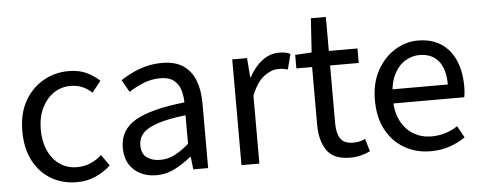

<svg xmlns="http://www.w3.org/2000/svg" viewBox="-46 -755 2209 879"><g transform="rotate(-5 1058.5 -315.0)"><path d="M275.4 12Q210.1 12 158.2 -18.1Q106.3 -48.2 76.2 -105.1Q46 -162.1 46 -242.3Q46 -323.5 78.5 -380.6Q110.9 -437.7 164.3 -467.9Q217.7 -498 279.7 -498Q327.8 -498 362.3 -481.9Q396.9 -465.8 422.1 -441L381.4 -389.9Q363.1 -408 338.7 -418.8Q314.4 -429.5 283.3 -429.5Q239.7 -429.5 205.4 -405.9Q171.2 -382.3 151 -340.4Q130.8 -298.5 130.8 -242.3Q130.8 -186.7 149.9 -145Q169 -103.3 203 -79.9Q236.9 -56.5 282.1 -56.5Q315.7 -56.5 344.7 -69.2Q373.7 -82 395.3 -102.1L431 -51.5Q400.4 -22.8 361.1 -5.4Q321.7 12 275.4 12Z M640.3 12Q599.6 12 567.2 -4.3Q534.8 -20.5 516.1 -51.5Q497.4 -82.4 497.4 -126.2Q497.4 -208 569.4 -250.2Q641.4 -292.3 796.7 -309Q796.5 -339.5 788 -367Q779.5 -394.6 757.5 -411.7Q735.4 -428.9 695.9 -428.9Q654.1 -428.9 617.1 -413.4Q580 -397.9 550.9 -379L519 -435.4Q541.3 -450.4 571 -464.9Q600.7 -479.4 635.9 -488.7Q671.1 -498 710.1 -498Q769.2 -498 806.4 -473.3Q843.6 -448.6 861.2 -403.6Q878.8 -358.6 878.8 -297.7V0H810.5L804.1 -57.9H800.8Q765.7 -29.1 725.8 -8.5Q685.9 12 640.3 12ZM663.2 -56.5Q698.6 -56.5 730.1 -72.3Q761.6 -88.1 796.7 -118.9V-249.9Q715 -240.4 667.3 -224.5Q619.6 -208.6 599 -185.6Q578.5 -162.7 578.5 -131.5Q578.5 -91.2 603.3 -73.8Q628.1 -56.5 663.2 -56.5Z M1032 0V-486.1H1100L1106.9 -397.6H1109.6Q1134.5 -444.1 1170.1 -471.1Q1205.8 -498.1 1247.9 -498.1Q1263.9 -498.1 1276.2 -495.9Q1288.5 -493.7 1299.7 -488.1L1281.6 -417.9Q1271.2 -420.9 1261.8 -422.4Q1252.3 -423.9 1237.2 -423.9Q1206.4 -423.9 1172.8 -399.1Q1139.2 -374.3 1114.3 -312.1V0Z M1532.2 9.2Q1454.5 9.2 1423.9 -36Q1393.2 -81.3 1393.2 -153.3V-419.3H1320.9V-481.4L1396.9 -486L1407 -642.3H1475.9V-486H1607.5V-419.3H1475.9V-151.8Q1475.9 -107.6 1492.5 -82.8Q1509.2 -58 1550.7 -58Q1564.1 -58 1577.9 -60.6Q1591.7 -63.2 1606 -70.3L1623.5 -12.2Q1604.5 -2.8 1580.8 3.2Q1557.1 9.2 1532.2 9.2Z M1900.4 12Q1834.8 12 1781.7 -18.3Q1728.5 -48.6 1697.4 -105.5Q1666.4 -162.5 1666.4 -242.9Q1666.4 -322.1 1698.1 -379.2Q1729.7 -436.4 1779.8 -467.2Q1829.8 -498 1885.9 -498Q1948.3 -498 1991.5 -469.7Q2034.8 -441.5 2057.1 -390.3Q2079.4 -339.2 2079.4 -270Q2079.4 -257.5 2078.5 -245.2Q2077.6 -232.9 2074.9 -220.8H1725.3V-285.6H2005.2Q2005.2 -356.4 1974.7 -393.9Q1944.1 -431.3 1887.1 -431.3Q1853.7 -431.3 1822 -412.7Q1790.3 -394 1769.5 -352.8Q1748.7 -311.5 1748.7 -243.7Q1748.7 -181.8 1770.4 -139.9Q1792.2 -98 1829.1 -76.6Q1865.9 -55.3 1909.7 -55.3Q1945.2 -55.3 1975.4 -65Q2005.7 -74.8 2030.7 -91.6L2060.6 -37.7Q2029.3 -16 1989.7 -2Q1950.1 12 1900.4 12Z"/></g></svg>

Font: Source Sans 3 VF
Style: Regular
Weight: 200
Designer: Paul D. Hunt
Foundry: Adobe
Version: Version 3.046;hotconv 1.0.118;makeotfexe 2.5.65603